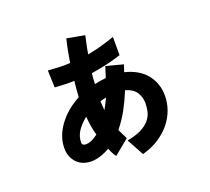

<svg xmlns="http://www.w3.org/2000/svg" viewBox="-135 -902 1269 1158"><g transform="rotate(-20 500.0 -323.0)"><path d="M370 -123Q361 -154 356.5 -182.5Q352 -211 349 -245Q306 -210 286.5 -177.5Q267 -145 267 -110Q267 -97 275 -93Q283 -89 292 -89Q308 -89 326.5 -96.5Q345 -104 370 -123ZM501 -313Q489 -311 480 -308.5Q471 -306 462 -303Q463 -289 463.5 -274.5Q464 -260 466 -245Q476 -262 484 -278Q492 -294 501 -313ZM839 -202Q839 -157 823.5 -113Q808 -69 777 -30.5Q746 8 700 38Q654 68 594 84L535 -25Q591 -35 626 -53Q661 -71 680.5 -94.5Q700 -118 706.5 -145Q713 -172 713 -201Q713 -236 694 -268Q675 -300 624 -315Q599 -254 571 -202.5Q543 -151 504 -103Q510 -90 517 -76Q524 -62 535 -40L438 40Q423 17 417 4Q411 -9 408 -18Q341 19 288 19Q264 19 241 11.5Q218 4 200 -12.5Q182 -29 171 -53.5Q160 -78 160 -111Q160 -185 210 -254.5Q260 -324 347 -371Q348 -396 350.5 -420Q353 -444 356 -473Q324 -471 295.5 -472.5Q267 -474 231 -476L227 -586Q273 -583 305 -581.5Q337 -580 369 -583Q375 -621 381.5 -655.5Q388 -690 398 -730L512 -709Q504 -671 498.5 -646Q493 -621 489 -594Q531 -602 570.5 -612.5Q610 -623 665 -642V-525Q616 -509 569.5 -498.5Q523 -488 471 -480Q469 -464 468 -447.5Q467 -431 466 -412Q485 -416 503 -419Q521 -422 540 -424Q545 -440 550.5 -457Q556 -474 562 -493L671 -464Q667 -451 662.5 -437.5Q658 -424 656 -419Q748 -396 793.5 -338Q839 -280 839 -202Z"/></g></svg>

Font: NanumGothicCoding
Style: Bold
Weight: 700
Monospace: yes
Designer: Kwon Bruce; Nicolas Noh; Sung-woo Choi; Go-un Cha; Soo-hyun Park;
Foundry: NHN Corporation
Version: Version 2.000;PS 1;hotconv 1.0.49;makeotf.lib2.0.14853